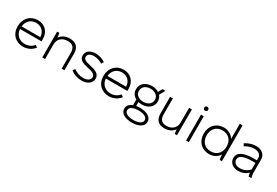

<svg xmlns="http://www.w3.org/2000/svg" viewBox="76 -1931 4832 3346"><g transform="rotate(30 2492.0 -258.5)"><path d="M313 6C403 6 486 -33 538 -104L493 -134C458 -84 392 -50 317 -50C205 -50 125 -126 118 -234V-236H551V-283C551 -427 454 -526 314 -526H313C165 -526 59 -415 59 -261V-247C59 -101 164 6 313 6ZM120 -289C130 -397 205 -470 310 -470C416 -470 491 -398 495 -292V-289Z M702 0H758V-298C758 -403 834 -471 945 -471H949C1046 -471 1092 -418 1092 -324V0H1148V-333C1148 -458 1083 -527 957 -527H954C869 -527 798 -490 757 -430C756 -465 751 -499 745 -520H702Z M1492 7C1611 7 1693 -54 1693 -145C1693 -240 1607 -273 1497 -296C1387 -319 1351 -345 1351 -389C1351 -438 1397 -472 1474 -472C1531 -472 1595 -453 1644 -419L1672 -465C1621 -504 1545 -527 1477 -527C1368 -527 1293 -470 1293 -384C1293 -296 1372 -266 1469 -245C1554 -226 1634 -208 1634 -139C1634 -84 1580 -47 1494 -47C1424 -47 1359 -70 1303 -113L1270 -71C1324 -22 1410 7 1492 7Z M2040 6C2130 6 2213 -33 2265 -104L2220 -134C2185 -84 2119 -50 2044 -50C1932 -50 1852 -126 1845 -234V-236H2278V-283C2278 -427 2181 -526 2041 -526H2040C1892 -526 1786 -415 1786 -261V-247C1786 -101 1891 6 2040 6ZM1847 -289C1857 -397 1932 -470 2037 -470C2143 -470 2218 -398 2222 -292V-289Z M2393 -337C2393 -271 2429 -217 2488 -186V-72C2427 -49 2385 -5 2385 53V60C2385 148 2481 203 2616 203H2622C2756 203 2853 147 2853 59V53C2853 -36 2756 -92 2622 -92H2616C2590 -92 2564 -90 2542 -86V-166C2563 -160 2585 -157 2609 -157H2613C2738 -157 2830 -232 2830 -337V-345C2830 -387 2815 -425 2789 -455L2851 -570H2795C2775 -543 2762 -517 2750 -488C2714 -511 2666 -526 2613 -526H2609C2484 -526 2393 -450 2393 -345ZM2451 -344C2451 -419 2518 -473 2610 -473H2612C2705 -473 2772 -418 2772 -344V-338C2772 -264 2705 -210 2614 -210H2609C2518 -210 2451 -263 2451 -338ZM2443 54C2443 -4 2513 -40 2617 -40H2621C2725 -40 2795 -4 2795 54V58C2795 115 2725 151 2621 151H2617C2512 151 2443 116 2443 58Z M3161 7H3163C3247 7 3317 -30 3357 -89C3359 -54 3363 -21 3369 0H3413V-520H3357V-222C3357 -117 3280 -49 3172 -49H3169C3074 -49 3030 -102 3030 -196V-520H2974V-187C2974 -62 3037 7 3161 7Z M3624 -614C3646 -614 3664 -631 3664 -654C3664 -677 3646 -695 3624 -695C3600 -695 3583 -677 3583 -654C3583 -631 3600 -614 3624 -614ZM3596 0H3652V-520H3596Z M4054 6H4057C4145 6 4219 -35 4261 -102V-96C4262 -64 4268 -23 4273 0H4317V-720H4261V-418C4219 -485 4145 -526 4057 -526H4054C3908 -526 3802 -418 3802 -264V-256C3802 -102 3908 6 4054 6ZM4058 -50C3941 -50 3861 -133 3861 -257V-263C3861 -387 3941 -470 4058 -470H4063C4181 -470 4261 -387 4261 -263V-257C4261 -133 4181 -50 4063 -50Z M4645 7C4715 7 4783 -19 4839 -69C4842 -45 4848 -17 4855 0H4912C4902 -25 4894 -63 4894 -91V-365C4894 -465 4820 -528 4703 -528H4701C4627 -528 4557 -503 4489 -460L4517 -414C4572 -451 4640 -471 4699 -471H4700C4785 -471 4838 -430 4838 -362V-318H4773C4567 -318 4461 -261 4461 -152V-150C4461 -57 4536 7 4645 7ZM4646 -49C4571 -49 4518 -90 4518 -149V-151C4518 -229 4603 -266 4786 -266H4838V-133C4789 -81 4721 -49 4646 -49Z"/></g></svg>

Font: Fixel Display Light
Style: Regular
Weight: 300
Designer: AlfaBravo + MacPaw
Foundry: Kyrylo Tkachov, Marchela Mozhyna, Serhii Makarenko, Maria Weinstein, Zakhar Kryvoshyya
Version: Version 1.211